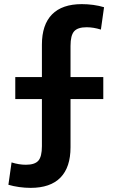

<svg xmlns="http://www.w3.org/2000/svg" viewBox="-20 -790 545 930"><path d="M128.3 120Q100.7 120 72.5 116Q44.3 112 20.7 105L36 -3.3Q72 8 105.3 8Q148.7 8 165.9 -11.8Q183 -31.6 183 -82V-310H54V-416.7H183V-573.4Q183 -670.3 232 -720.2Q281 -770 376.3 -770Q404 -770 432.2 -766.2Q460.3 -762.3 484 -755L468.7 -646.7Q432.7 -658 399.3 -658Q356.3 -658 339 -638.2Q321.6 -618.4 321.6 -568V-416.7H480.3V-310H321.6V-76.6Q321.6 20.3 272.8 70.2Q224 120 128.3 120Z"/></svg>

Font: M PLUS 2 Thin
Style: Regular
Weight: 100
Designer: Coji Morishita
Foundry: UNDERFOREST DESIGN
Version: Version 1.001